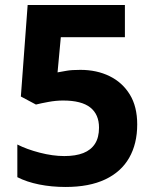

<svg xmlns="http://www.w3.org/2000/svg" viewBox="-20 -785 612 764"><path d="M241 -41Q185 -41 135.5 -51Q86 -61 49 -80V-210Q86 -191 138 -177.5Q190 -164 236 -164Q281 -164 311.5 -176Q342 -188 358 -213Q374 -238 374 -277Q374 -330 339 -357.5Q304 -385 231 -385Q203 -385 173 -379.5Q143 -374 123 -369L63 -401L90 -765H477V-637H222L209 -497Q226 -500 245.5 -503.5Q265 -507 300 -507Q365 -507 416 -482Q467 -457 496.5 -409Q526 -361 526 -290Q526 -213 494 -157Q462 -101 398.5 -71Q335 -41 241 -41Z"/></svg>

Font: Noto Sans Tamil UI
Style: Regular
Weight: 400
Designer: Jelle Bosma - Monotype Design Team
Foundry: Monotype Imaging Inc.
Version: Version 2.004